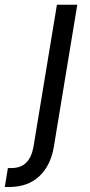

<svg xmlns="http://www.w3.org/2000/svg" viewBox="-112 -565 370 790"><path d="M122.2 -545.5H206L109.4 39.8Q96.2 117.2 49 160.9Q1.8 204.5 -75.3 204.5H-92.3L-79.5 126.4H-63.9Q9.9 126.4 25.6 39.8Z"/></svg>

Font: Karasuma Gothic
Style: Italic
Weight: 400
Italic angle: -9.39999°
Designer: Rasmus Andersson / Ryoko Nishizuka
Foundry: Genbu
Version: Version 1.00